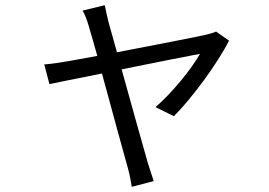

<svg xmlns="http://www.w3.org/2000/svg" viewBox="-20 -632 1040 742"><path d="M385 -612 299 -591C308 -576 316 -556 323 -531C329 -512 341 -469 356 -416C295 -405 248 -396 234 -394C204 -389 179 -385 151 -383L171 -307C198 -313 280 -329 374 -348C413 -205 461 -28 474 17C481 42 486 68 489 90L574 68C568 50 558 19 552 0C539 -44 490 -220 450 -364C589 -392 730 -420 753 -424C719 -364 644 -272 581 -218L652 -183C720 -250 823 -390 865 -475L815 -510C805 -505 789 -501 777 -498C743 -490 573 -457 432 -430C417 -483 405 -526 399 -548C393 -573 388 -595 385 -612Z"/></svg>

Font: Source Han Sans TC
Style: Regular
Weight: 400
Designer: Ryoko NISHIZUKA 西塚涼子 (kana, bopomofo & ideographs); Paul D. Hunt (Latin, Greek & Cyrillic); Sandoll Communications 산돌커뮤니
Foundry: Adobe
Version: Version 2.002;hotconv 1.0.116;makeotfexe 2.5.65601